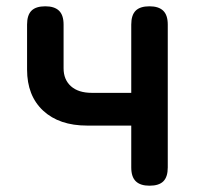

<svg xmlns="http://www.w3.org/2000/svg" viewBox="-20 -580 640 610"><path d="M455 10Q426 10 411.5 -4Q397 -18 397 -48V-181H257Q168 -181 117 -228.5Q66 -276 66 -359V-502Q66 -532 80 -546Q94 -560 124 -560Q153 -560 167.5 -546Q182 -532 182 -502V-363Q182 -327 205.5 -306Q229 -285 272 -285H397V-502Q397 -532 411 -546Q425 -560 455 -560Q484 -560 498.5 -546Q513 -532 513 -502V-48Q513 -18 499 -4Q485 10 455 10Z"/></svg>

Font: Maple Mono SemiBold
Style: Regular
Weight: 600
Monospace: yes
Designer: subframe7536
Version: Version 7.000